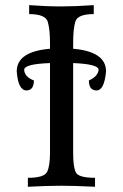

<svg xmlns="http://www.w3.org/2000/svg" viewBox="-20 -713 469 733"><path d="M342.8 0Q262.2 -3.9 215.3 -3.9Q160.6 -3.9 86.4 0V-34.2Q148.9 -34.2 159.9 -56.9Q170.9 -79.6 170.9 -129.9V-472.2Q72.3 -468.8 72.3 -446.3Q73.7 -419.4 109.4 -405.8Q109.4 -367.7 80.1 -367.7Q49.3 -369.1 43.9 -440.4Q43.9 -516.1 170.9 -526.9V-548.3Q170.9 -600.1 162.4 -629.6Q153.8 -659.2 91.3 -659.2V-693.4Q155.8 -688.5 215.3 -688.5Q267.6 -688.5 337.9 -693.4V-659.2Q276.4 -659.2 267.8 -631.1Q259.3 -603 259.3 -549.3V-526.9Q384.8 -516.1 384.8 -440.4Q378.4 -368.2 348.6 -367.7Q319.3 -367.7 319.3 -405.8Q353.5 -420.9 356.4 -446.3Q356.4 -468.3 259.3 -472.2V-127Q259.3 -75.7 269.5 -54.9Q279.8 -34.2 342.8 -34.2Z"/></svg>

Font: Almanac
Style: Regular
Weight: 400
Designer: Eden's Almanac
Version: Version 3.501;March 28, 2021;FontCreator 13.0.0.2683 64-bit